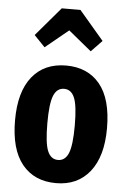

<svg xmlns="http://www.w3.org/2000/svg" viewBox="-57 -861 608 919"><g transform="rotate(5 247.0 -401.0)"><path d="M136.2 -626 84 -680.2 202.1 -818.8H292L410.2 -680.2L357.9 -626L247.1 -716.8ZM247.1 -547.9Q351.1 -547.9 409.4 -477.1Q467.8 -406.2 467.8 -265.1Q467.8 -130.4 409.2 -56.6Q350.6 17.1 247.1 17.1Q142.6 17.1 84.2 -54.7Q25.9 -126.5 25.9 -266.1Q25.9 -402.8 84.2 -475.3Q142.6 -547.9 247.1 -547.9ZM181.2 -266.1Q181.2 -170.4 196.8 -132.3Q212.4 -94.2 247.1 -94.2Q281.7 -94.2 297.4 -132.8Q313 -171.4 313 -265.1Q313 -359.9 297.4 -397.9Q281.7 -436 247.1 -436Q212.4 -436 196.8 -397.7Q181.2 -359.4 181.2 -266.1Z"/></g></svg>

Font: Fira Sans Compressed
Style: Bold
Weight: 700
Width: 1
Designer: Carrois Corporate & Edenspiekermann AG
Foundry: Carrois Corporate GbR & Edenspiekermann AG
Version: Version 4.203;PS 004.203;hotconv 1.0.88;makeotf.lib2.5.64775